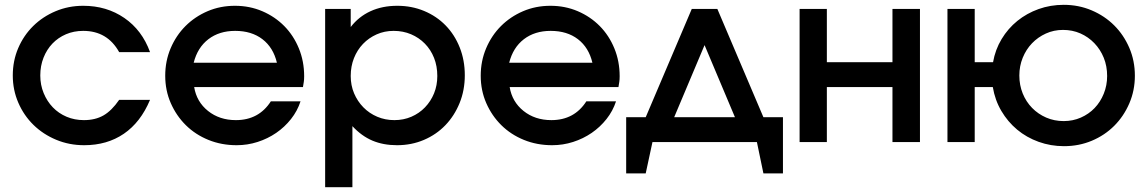

<svg xmlns="http://www.w3.org/2000/svg" viewBox="-20 -589 4757 796"><path d="M602 -175Q563 -82 493.5 -34.5Q424 13 329 13Q267 13 213 -9.5Q159 -32 119 -71Q79 -110 56 -163Q33 -216 33 -276Q33 -337 55.5 -389.5Q78 -442 117.5 -481Q157 -520 210.5 -542.5Q264 -565 325 -565Q422 -565 495.5 -514.5Q569 -464 602 -373H474Q425 -461 325 -461Q286 -461 253.5 -447Q221 -433 197.5 -408.5Q174 -384 160.5 -350Q147 -316 147 -276Q147 -237 161 -203Q175 -169 199 -144Q223 -119 256 -105Q289 -91 328 -91Q375 -91 409 -110.5Q443 -130 474 -175Z M1226 -169Q1213 -129 1186.5 -95.5Q1160 -62 1125 -38Q1090 -14 1048 -0.5Q1006 13 961 13Q898 13 844 -9Q790 -31 750.5 -70Q711 -109 688 -161.5Q665 -214 665 -275Q665 -336 687.5 -389Q710 -442 749 -481Q788 -520 840.5 -542.5Q893 -565 954 -565Q1015 -565 1067.5 -542.5Q1120 -520 1158.5 -481Q1197 -442 1219 -388.5Q1241 -335 1241 -273Q1241 -259 1239.5 -249.5Q1238 -240 1236 -228H785Q795 -167 842.5 -129Q890 -91 958 -91Q1053 -91 1103 -169ZM1128 -329Q1113 -392 1068 -426.5Q1023 -461 955 -461Q889 -461 844 -426.5Q799 -392 783 -329Z M1328 -552H1434V-477Q1467 -520 1516 -542.5Q1565 -565 1627 -565Q1687 -565 1738.5 -543.5Q1790 -522 1827.5 -483.5Q1865 -445 1886 -392Q1907 -339 1907 -277Q1907 -215 1885.5 -162Q1864 -109 1826.5 -70Q1789 -31 1737.5 -9Q1686 13 1626 13Q1569 13 1524 -6Q1479 -25 1441 -66V187H1328ZM1615 -91Q1653 -91 1685.5 -105Q1718 -119 1742 -144Q1766 -169 1779.5 -202Q1793 -235 1793 -274Q1793 -315 1779.5 -349Q1766 -383 1741.5 -408Q1717 -433 1684 -447Q1651 -461 1612 -461Q1574 -461 1541.5 -446.5Q1509 -432 1485 -407Q1461 -382 1447.5 -348Q1434 -314 1434 -274Q1434 -235 1448 -202Q1462 -169 1486.5 -144Q1511 -119 1544 -105Q1577 -91 1615 -91Z M2534 -169Q2521 -129 2494.5 -95.5Q2468 -62 2433 -38Q2398 -14 2356 -0.5Q2314 13 2269 13Q2206 13 2152 -9Q2098 -31 2058.5 -70Q2019 -109 1996 -161.5Q1973 -214 1973 -275Q1973 -336 1995.5 -389Q2018 -442 2057 -481Q2096 -520 2148.5 -542.5Q2201 -565 2262 -565Q2323 -565 2375.5 -542.5Q2428 -520 2466.5 -481Q2505 -442 2527 -388.5Q2549 -335 2549 -273Q2549 -259 2547.5 -249.5Q2546 -240 2544 -228H2093Q2103 -167 2150.5 -129Q2198 -91 2266 -91Q2361 -91 2411 -169ZM2436 -329Q2421 -392 2376 -426.5Q2331 -461 2263 -461Q2197 -461 2152 -426.5Q2107 -392 2091 -329Z M2576 -103H2657L2848 -552H2954L3145 -103H3226V130H3145L3118 0H2685L2657 130H2576ZM3027 -103 2901 -402 2775 -103Z M3295 -552H3408V-331H3680V-552H3794V0H3680V-228H3408V0H3295Z M4390 -87Q4428 -87 4461 -101.5Q4494 -116 4518 -141Q4542 -166 4556 -200.5Q4570 -235 4570 -274Q4570 -315 4556 -349.5Q4542 -384 4517 -410Q4492 -436 4459 -450.5Q4426 -465 4387 -465Q4349 -465 4316 -450Q4283 -435 4258.5 -409.5Q4234 -384 4220 -349.5Q4206 -315 4206 -276Q4206 -236 4220 -201.5Q4234 -167 4259 -141.5Q4284 -116 4317.5 -101.5Q4351 -87 4390 -87ZM3908 -552H4021V-331H4097Q4106 -383 4132.5 -427Q4159 -471 4198 -502.5Q4237 -534 4286 -551.5Q4335 -569 4390 -569Q4452 -569 4506 -546Q4560 -523 4599.5 -483.5Q4639 -444 4662 -390.5Q4685 -337 4685 -275Q4685 -214 4662 -160.5Q4639 -107 4599.5 -67.5Q4560 -28 4506.5 -5.5Q4453 17 4391 17Q4336 17 4286 -1Q4236 -19 4197 -51.5Q4158 -84 4131.5 -129Q4105 -174 4096 -228H4021V0H3908Z"/></svg>

Font: Involve SemiBold
Style: Regular
Weight: 600
Designer: Stefan Peev
Foundry: Context Ltd.
Version: Version 1.001